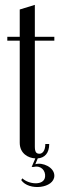

<svg xmlns="http://www.w3.org/2000/svg" viewBox="-20 -646 256 788"><path d="M67 93C98 139 203 127 203 75C203 40 154 19 125 28L135 4C163 2 182 -17 182 -55H166C166 -27 154 -15 142 -15C128 -15 123 -23 123 -45V-479H203V-495H123V-626L61 -607V-495H10V-479H61V-60C61 -16 96 3 125 4L110 39H119C149 32 168 55 165 80C160 118 96 110 72 86Z"/></svg>

Font: Emberly
Style: Regular
Weight: 400
Designer: Rajesh Rajput
Foundry: Rajesh Rajput
Version: Version 1.000